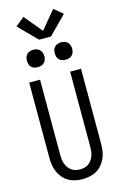

<svg xmlns="http://www.w3.org/2000/svg" viewBox="-170 -1255 841 1332"><g transform="rotate(-15 250.0 -589.0)"><path d="M250 8Q224 8 198 2.5Q172 -3 149.5 -16Q127 -29 110 -49Q93 -69 82.5 -93Q72 -117 68 -143Q64 -169 64 -195V-735H142V-195Q142 -179 144 -162.5Q146 -146 151.5 -131Q157 -116 166 -102.5Q175 -89 188.5 -79.5Q202 -70 218 -66Q234 -62 250 -62Q266 -62 282 -66Q298 -70 311.5 -79.5Q325 -89 334 -102.5Q343 -116 348.5 -131Q354 -146 356 -162.5Q358 -179 358 -195V-735H436V-195Q436 -169 432 -143Q428 -117 417.5 -93Q407 -69 390 -49Q373 -29 350.5 -16Q328 -3 302 2.5Q276 8 250 8ZM350 -823Q337 -823 325 -826.5Q313 -830 304 -839Q295 -848 291.5 -860Q288 -872 288 -885Q288 -898 291.5 -910Q295 -922 304 -931Q313 -940 325 -944Q337 -948 350 -948Q363 -948 375 -944Q387 -940 396 -931Q405 -922 409 -910Q413 -898 413 -885Q413 -872 409 -860Q405 -848 396 -839Q387 -830 375 -826.5Q363 -823 350 -823ZM150 -823Q137 -823 125 -826.5Q113 -830 104 -839Q95 -848 91.5 -860Q88 -872 88 -885Q88 -898 91.5 -910Q95 -922 104 -931Q113 -940 125 -944Q137 -948 150 -948Q163 -948 175 -944Q187 -940 196 -931Q205 -922 209 -910Q213 -898 213 -885Q213 -872 209 -860Q205 -848 196 -839Q187 -830 175 -826.5Q163 -823 150 -823ZM207 -1005 80 -1134 143 -1186 250 -1057 357 -1186 420 -1134 293 -1005Z"/></g></svg>

Font: Zed Sans
Style: Regular
Weight: 400
Designer: Belleve Invis
Foundry: Belleve Invis
Version: Version 1.0.0; ttfautohint (v1.8.4)